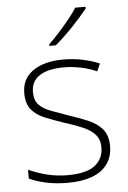

<svg xmlns="http://www.w3.org/2000/svg" viewBox="-55 -806 571 857"><g transform="rotate(-5 231.0 -378.0)"><path d="M416 -137Q416 -91 393 -58Q370 -25 325 -7.5Q280 10 214 10Q159 10 115 0Q71 -10 42 -24V-64Q80 -46 124.5 -35Q169 -24 215 -24Q301 -24 339 -54Q377 -84 377 -135Q377 -170 357.5 -192Q338 -214 303 -229Q268 -244 223 -258Q175 -274 137 -289.5Q99 -305 77 -331.5Q55 -358 55 -406Q55 -470 105.5 -505Q156 -540 241 -540Q288 -540 329.5 -531Q371 -522 403 -508L388 -474Q359 -488 319 -496.5Q279 -505 240 -505Q171 -505 132.5 -480.5Q94 -456 94 -407Q94 -370 113 -350Q132 -330 165.5 -317.5Q199 -305 241 -290Q287 -275 327 -258.5Q367 -242 391.5 -214Q416 -186 416 -137ZM361 -758Q348 -742 331 -722.5Q314 -703 294 -682Q274 -661 253.5 -641.5Q233 -622 214 -606H185V-613Q206 -633 231 -660.5Q256 -688 279 -716.5Q302 -745 315 -766H361Z"/></g></svg>

Font: Noto Sans Khmer ExtraLight
Style: Regular
Weight: 250
Version: Version 2.003